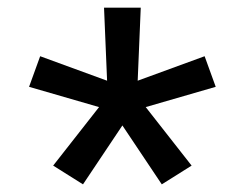

<svg xmlns="http://www.w3.org/2000/svg" viewBox="-20 -783 640 502"><path d="M197 -301 119 -350 239 -503 56 -556 85 -636 260 -572 252 -763H348L340 -572L515 -636L544 -556L361 -503L481 -350L403 -301L300 -455Z"/></svg>

Font: Zed Mono Medium Extended
Style: Regular
Weight: 500
Width: 7
Monospace: yes
Designer: Belleve Invis
Foundry: Belleve Invis
Version: Version 1.0.0; ttfautohint (v1.8.4)